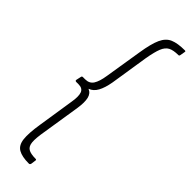

<svg xmlns="http://www.w3.org/2000/svg" viewBox="-284 -701 846 846"><g transform="rotate(45 139.0 -277.5)"><path d="M140 142Q97 142 74.5 129Q52 116 48 82.5Q44 49 54 -14L80 -182Q87 -222 80 -241Q73 -260 48 -260H34Q26 -260 27 -267L32 -290Q33 -296 39 -296H53Q79 -296 91.5 -315.5Q104 -335 110 -374L138 -548Q148 -612 162.5 -643.5Q177 -675 203 -686Q229 -697 273 -697Q280 -697 278 -691L274 -668Q273 -662 268 -662Q237 -662 220 -653Q203 -644 193.5 -620.5Q184 -597 176 -551L148 -372Q141 -332 128 -308.5Q115 -285 93 -277Q113 -269 118.5 -246Q124 -223 118 -183L90 -5Q82 41 84 64.5Q86 88 100.5 97Q115 106 146 106Q153 106 151 113L148 135Q146 142 140 142Z"/></g></svg>

Font: Sofia Sans Condensed ExtraLight
Style: Italic
Weight: 250
Italic angle: -9°
Version: Version 4.100